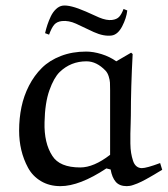

<svg xmlns="http://www.w3.org/2000/svg" viewBox="-20 -649 596 682"><path d="M285.2 -607.9 332 -586.9Q358.9 -575.7 377.9 -578.1Q394.5 -580.1 403.1 -589.1Q411.6 -598.1 418.9 -617.2L432.1 -611.8Q429.2 -585 414.1 -555.7Q398.9 -526.4 377 -522.9Q349.1 -519 313 -535.2L250 -564.9Q223.6 -576.7 200.2 -574.2Q182.6 -572.3 173.1 -561.8Q163.6 -551.3 154.3 -525.9L140.1 -531.2Q143.6 -546.4 148.4 -561Q153.3 -575.7 160.6 -591.1Q168 -606.4 179 -616.7Q189.9 -627 202.1 -628.9Q228 -632.8 285.2 -607.9ZM393.1 -431.2 445.8 -461.9 451.2 -457Q444.8 -337.9 444.8 -238.8Q444.8 -229 444.1 -209.2Q443.4 -189.5 443.1 -174.3Q442.9 -159.2 443.1 -139.4Q443.4 -119.6 445.8 -105.5Q448.2 -91.3 452.4 -78.4Q456.5 -65.4 464.6 -58.6Q472.7 -51.8 483.9 -51.8Q500.5 -51.8 548.8 -69.8L556.2 -45.9Q553.2 -44.4 542.5 -37.8Q531.7 -31.2 527.6 -28.8Q523.4 -26.4 513.2 -20.5Q502.9 -14.6 497.6 -11.7Q492.2 -8.8 483.2 -4.2Q474.1 0.5 468 2.7Q461.9 4.9 454.6 7.6Q447.3 10.3 441.4 11.2Q435.5 12.2 430.2 12.2Q404.3 12.2 391.1 -3.2Q377.9 -18.6 373 -46.9L357.9 -50.8Q262.7 12.2 194.8 12.2Q155.3 12.2 125.5 -5.6Q95.7 -23.4 79.6 -53.2Q63.5 -83 55.7 -116Q47.9 -148.9 47.9 -185.1Q47.9 -228.5 56.2 -268.6Q64.5 -308.6 83 -344.7Q101.6 -380.9 128.7 -407.7Q155.8 -434.6 196.3 -450.2Q236.8 -465.8 286.1 -465.8Q311.5 -465.8 340.6 -456.8Q369.6 -447.8 393.1 -431.2ZM371.1 -99.1V-329.1Q371.1 -346.2 370.6 -355.5Q370.1 -364.7 366.2 -377.4Q362.3 -390.1 355 -397.9Q323.2 -431.2 287.1 -431.2Q231.4 -431.2 191.9 -393.1Q171.4 -373 155.5 -328.4Q139.6 -283.7 138.2 -214.8Q136.2 -140.6 166 -95.2Q191.9 -54.2 265.1 -54.2Q313 -54.2 371.1 -99.1Z"/></svg>

Font: Aref Ruqaa
Style: Regular
Weight: 400
Designer: Abdoulla Aref
Version: Version 0.7